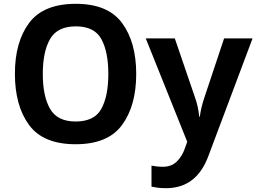

<svg xmlns="http://www.w3.org/2000/svg" viewBox="-20 -745 1343 1005"><path d="M693 -358Q693 -524 619 -624.5Q545 -725 377 -725Q207 -725 132.5 -625Q58 -525 58 -359Q58 -192 132 -91Q206 10 376 10Q545 10 619 -91Q693 -192 693 -358ZM204 -358Q204 -474 242 -540.5Q280 -607 377 -607Q474 -607 510.5 -540.5Q547 -474 547 -358Q547 -242 510.5 -175.5Q474 -109 376 -109Q280 -109 242 -175.5Q204 -242 204 -358ZM743 -544 960 -3 948 31Q934 72 906 100Q878 128 832 128Q815 128 799.5 126Q784 124 773 122V232Q786 235 805 237.5Q824 240 849 240Q1009 240 1071 71L1302 -544H1153L1051 -238Q1032 -183 1026 -134H1023Q1017 -191 1000 -237L895 -544Z"/></svg>

Font: Noto Sans UI
Style: Bold
Weight: 700
Designer: Monotype Design Team
Foundry: Monotype Imaging Inc.
Version: Version 1.901